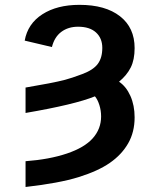

<svg xmlns="http://www.w3.org/2000/svg" viewBox="-20 -558 640 789"><path d="M400.4 -361.3Q400.4 -400.9 374.5 -424.6Q348.6 -448.2 300.8 -448.2Q260.3 -448.2 231.9 -427Q203.6 -405.8 193.4 -364.7L81.5 -391.1Q93.8 -460.4 154.1 -499.3Q214.4 -538.1 306.6 -538.1Q413.1 -538.1 473.1 -491.2Q533.2 -444.3 533.2 -360.4Q533.2 -312.5 517.3 -280.8Q501.5 -249 469.2 -222.2Q498.5 -202.6 515.9 -163.8Q533.2 -125 533.2 -75.7Q533.2 -15.1 506.6 31.2Q480 77.6 431.4 111.3Q382.8 145 302.7 169.9Q222.7 194.8 85 210.4V104.5Q182.6 97.2 254.6 73Q326.7 48.8 361.1 10.3Q395.5 -28.3 395.5 -79.6Q395.5 -103.5 388.4 -126.2Q381.3 -148.9 370.1 -162.1Q287.1 -128.4 85 -93.8V-198.2Q139.6 -207.5 180.2 -215.3Q220.7 -223.1 247.1 -230Q273.4 -236.8 318.4 -253.7Q363.3 -270.5 381.8 -295.4Q400.4 -320.3 400.4 -361.3Z"/></svg>

Font: Liberation Mono
Style: Bold
Weight: 700
Monospace: yes
Designer: Steve Matteson
Foundry: Ascender Corporation
Version: Version 2.1.5